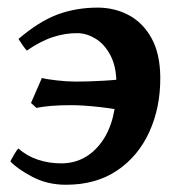

<svg xmlns="http://www.w3.org/2000/svg" viewBox="-20 -477 473 517"><path d="M29.8 -77.1Q51.8 -57.1 81.8 -47.1Q111.8 -37.1 144.5 -37.1Q210.9 -37.1 252.7 -93.3Q294.4 -149.4 293.5 -251Q293.5 -297.4 277.6 -327.6Q261.7 -357.9 237.8 -372.6Q213.9 -387.2 189.5 -387.7Q156.7 -388.2 123.3 -377.4Q89.8 -366.7 52.2 -340.8Q48.3 -344.7 40.5 -356Q32.7 -367.2 29.8 -372.1Q85 -419.4 135 -438Q185.1 -456.5 243.2 -456.5Q288.1 -456.5 326.2 -436.5Q364.3 -416.5 387.7 -374.8Q411.1 -333 411.6 -268.6Q412.1 -188 382.3 -122.3Q352.5 -56.6 295.7 -18.1Q238.8 20.5 157.7 20.5Q107.9 20.5 67.4 -0.7Q26.9 -22 7.8 -42.5Q9.8 -46.9 17.6 -60.3Q25.4 -73.7 29.8 -77.1ZM63.5 -199.7 92.8 -267.1Q104.5 -263.7 132.8 -260.5Q161.1 -257.3 184.6 -257.3Q219.7 -257.3 261.5 -259.8Q303.2 -262.2 330.6 -267.1L329.1 -175.3Q293.9 -183.6 248.8 -188.7Q203.6 -193.8 172.4 -193.8Q140.6 -193.8 117.9 -191.9Q95.2 -189.9 78.1 -186.5Z"/></svg>

Font: Gentium Plus
Style: Bold Italic
Weight: 700
Italic angle: -8°
Designer: Victor Gaultney, Annie Olsen, Iska Routamaa, Becca Hirsbrunner
Foundry: SIL International
Version: Version 6.101